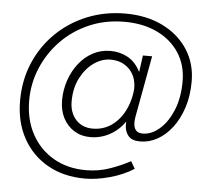

<svg xmlns="http://www.w3.org/2000/svg" viewBox="-58 -773 1095 997"><g transform="rotate(5 489.5 -274.0)"><path d="M421 162Q310 162 226.5 115Q143 68 96.5 -16.5Q50 -101 50 -212Q50 -319 88.5 -409.5Q127 -500 196 -567.5Q265 -635 357 -672.5Q449 -710 556 -710Q667 -710 751 -668.5Q835 -627 882 -554.5Q929 -482 929 -388Q929 -313 909 -252Q889 -191 855.5 -147Q822 -103 779 -79Q736 -55 689 -55Q646 -55 627 -78Q608 -101 608 -138Q608 -145 609 -152Q577 -106 530 -80.5Q483 -55 429 -55Q382 -55 345.5 -77.5Q309 -100 288 -140Q267 -180 267 -233Q267 -287 284 -337Q301 -387 331.5 -426Q362 -465 404 -487.5Q446 -510 496 -510Q545 -510 586 -487.5Q627 -465 653 -414L665 -501H713L654 -180Q647 -140 658 -118.5Q669 -97 699 -97Q744 -97 786 -133Q828 -169 855 -234Q882 -299 882 -385Q882 -470 840.5 -533.5Q799 -597 725.5 -632Q652 -667 555 -667Q455 -667 371 -630.5Q287 -594 226 -531Q165 -468 131 -387.5Q97 -307 97 -218Q97 -118 138 -42.5Q179 33 252 75.5Q325 118 422 118Q488 118 547 97Q606 76 652 51L674 89Q619 124 549.5 143Q480 162 421 162ZM438 -100Q510 -100 561.5 -151.5Q613 -203 630 -288Q632 -300 633.5 -309.5Q635 -319 635 -327Q635 -389 597.5 -427Q560 -465 500 -465Q455 -465 413 -435.5Q371 -406 344 -353.5Q317 -301 317 -232Q317 -173 350 -136.5Q383 -100 438 -100Z"/></g></svg>

Font: Lexend ExtraLight
Style: Regular
Weight: 200
Designer: Bonnie Shaver-Troup, Thomas Jockin
Foundry: Lexend
Version: Version 1.007; ttfautohint (v1.8.3)